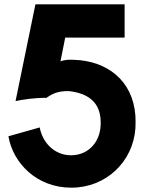

<svg xmlns="http://www.w3.org/2000/svg" viewBox="-20 -860 679 889"><path d="M19 -229C40 -106 149 9 310 9C471 9 596 -111 607 -266C608 -286 608 -305 607 -324C595 -490 473 -578 324 -583C304 -584 280 -584 260 -576L282 -686H557V-840H144L52 -392C87 -399 134 -407 195 -407C217 -422 244 -440 301 -438C393 -427 443 -383 446 -301C451 -210 395 -142 310 -141C227 -141 175 -206 164 -270Z"/></svg>

Font: Rabbid Highway Sign IV
Style: Bd
Weight: 400
Foundry: Cannot Into Space Fonts
Version: Version 0.277